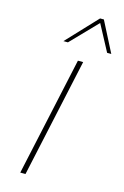

<svg xmlns="http://www.w3.org/2000/svg" viewBox="-135 -967 663 1027"><g transform="rotate(15 196.5 -453.5)"><path d="M87 0 230 -658H259L116 0ZM128 -739 286 -907H307L300 -891L153 -739ZM370 -739 289 -891 286 -907H307L393 -739Z"/></g></svg>

Font: Ysabeau Office Thin
Style: Italic
Weight: 250
Italic angle: -12°
Designer: Christian Thalmann (Catharsis Fonts)
Version: Version 2.001;gftools[0.9.30]; featfreeze: tnum,lnum,ss02